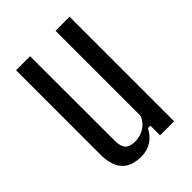

<svg xmlns="http://www.w3.org/2000/svg" viewBox="-183 -686 779 779"><g transform="rotate(-45 207.0 -296.0)"><path d="M163 7.5Q108.5 7.5 80 -22.5Q51.5 -52.5 51.5 -120V-600H132L132.5 -113.5Q132.5 -81.5 145.8 -67.5Q159 -53.5 189 -53.5Q218.5 -53.5 243 -69Q267.5 -84.5 278 -112V-600H358.5V0H278V-55.5H264Q246.5 -23 221.2 -7.8Q196 7.5 163 7.5Z"/></g></svg>

Font: Big Shoulders Text Thin
Style: Regular
Weight: 400
Version: Version 2.002